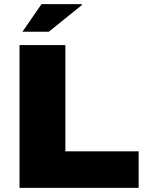

<svg xmlns="http://www.w3.org/2000/svg" viewBox="-20 -905 707 925"><path d="M375 -881 215 -752H88L180 -885H373ZM648 0H74V-688H295V-176H648Z"/></svg>

Font: Archicoco
Style: Regular
Weight: 400
Designer: Hector Gatti
Foundry: Hector Gatti
Version: 1.002